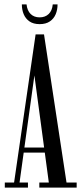

<svg xmlns="http://www.w3.org/2000/svg" viewBox="-20 -859 372 879"><path d="M2 0V-23.5H44.5L143 -701.5H181.5L284.5 -23.5H331V0H160V-23.5H203.5L136.5 -521H138.5L69.5 -23.5H108V0ZM79 -160.5V-183.5H197.5V-160.5ZM161.5 -748.5Q133 -748.5 115 -761Q97 -773.5 88.5 -794Q80 -814.5 80 -839H101.5Q104.5 -810.5 120.2 -795Q136 -779.5 161.5 -779.5Q187 -779.5 203 -795Q219 -810.5 221.5 -839H243.5Q243.5 -814.5 235 -794Q226.5 -773.5 208.2 -761Q190 -748.5 161.5 -748.5Z"/></svg>

Font: Imbue 48pt
Style: Regular
Weight: 400
Designer: Tyler Finck
Foundry: Etcetera Type Company
Version: Version 1.102